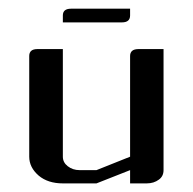

<svg xmlns="http://www.w3.org/2000/svg" viewBox="-20 -426 448 446"><path d="M47.9 -62V-295.9Q47.9 -312 66.9 -312H126V-62Q126 -48.8 137.2 -40Q148.9 -30.8 165 -30.8H204.1L282.2 -62V-295.9Q282.2 -312 301.8 -312H359.9V-30.8Q359.9 -16.6 349.1 -8.8Q337.4 0 320.8 0H282.2V-30.8L204.1 0H126Q91.3 0 69.8 -18.1Q47.9 -37.1 47.9 -62ZM126 -374V-390.1Q126 -405.8 145 -405.8H282.2V-390.1Q282.2 -374 263.2 -374Z"/></svg>

Font: Hhenum
Style: Regular
Weight: 400
Designer: T. Christopher White
Version: Version 1.0